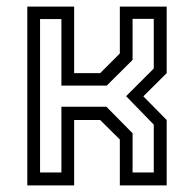

<svg xmlns="http://www.w3.org/2000/svg" viewBox="-20 -560 586 580"><path d="M62.5 0V-540H204V-339H282.5L342 -398.5V-540H483.5V-339L413 -269L483.5 -197.5V0H342V-138.5L282.5 -197.5H204V0ZM101 -39H165.5V-237.5H301.5L380.5 -157.5V-39H444.5V-183.5L361 -269.5L444.5 -353V-503H380.5V-379L302.5 -301.5H165.5V-502.5H101Z"/></svg>

Font: Tourney Thin
Style: Regular
Weight: 400
Version: Version 1.015